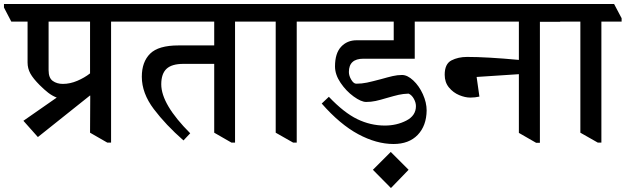

<svg xmlns="http://www.w3.org/2000/svg" viewBox="-60 -677 3154 968"><path d="M602 -585V-568H500V42H481L394 -8L395 -195H393L131 14L58 -68L226 -185Q203 -194 183 -209.5Q163 -225 140 -248Q107 -281 93 -306.5Q79 -332 79 -362V-568H-3L-40 -639V-657H564ZM185 -568V-323Q185 -284 206 -269Q227 -254 257 -254Q293 -254 329.5 -269.5Q366 -285 394 -307V-568Z M1228 -568H1125V42H1107L1020 -8V-355H865Q806 -355 779.5 -330Q753 -305 753 -252Q753 -151 899 -5L865 31Q776 -47 715.5 -127Q655 -207 655 -290Q655 -365 697 -406.5Q739 -448 840 -448H1020V-568H598L561 -639V-657H1190L1228 -585Z M1538 -585V-568H1436V42H1418L1330 -8V-568H1225L1188 -639V-657H1500Z M2149 -585V-568H2031V-381H1772Q1699 -381 1699 -314Q1699 -295 1711 -275Q1723 -255 1736 -255Q1764 -255 1790 -260.5Q1816 -266 1861 -278Q1896 -288 1920 -293.5Q1944 -299 1967 -299Q1994 -299 2023.5 -271.5Q2053 -244 2072 -202Q2091 -160 2091 -120Q2090 -43 2046 3Q2002 49 1924 49Q1838 49 1746 -0.5Q1654 -50 1562 -155L1598 -189Q1674 -109 1741 -76.5Q1808 -44 1880 -44Q1940 -44 1988.5 -69Q2037 -94 2037 -142Q2037 -160 2026.5 -179Q2016 -198 2000 -205Q1972 -204 1950 -199Q1928 -194 1890 -183Q1857 -173 1834 -168Q1811 -163 1786 -163Q1761 -163 1723 -190.5Q1685 -218 1657 -259.5Q1629 -301 1629 -342Q1629 -408 1659.5 -441Q1690 -474 1738 -474H1925V-568H1535L1498 -639V-657H2112Z M2000 179 1911 271 1820 179 1910 89Z M2764 -584V-567H2662V43H2643L2556 -7V-303L2343 -289L2357 -190Q2335 -185 2311 -185Q2285 -185 2255 -197.5Q2225 -210 2203.5 -236Q2182 -262 2182 -300Q2182 -355 2216 -372.5Q2250 -390 2295 -390Q2394 -390 2556 -375V-568H2146L2109 -639V-657H2725Z M3074 -585V-568H2972V42H2954L2866 -8V-568H2761L2724 -639V-657H3036Z"/></svg>

Font: Martel
Style: Bold
Weight: 700
Designer: Dan Reynolds
Foundry: Dan Reynolds
Version: Version 1.001; ttfautohint (v1.1) -l 5 -r 5 -G 72 -x 0 -D la